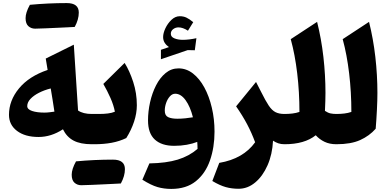

<svg xmlns="http://www.w3.org/2000/svg" viewBox="-20 -933 2499 1242"><path d="M288.1 -480.5 275.9 -554.2 457.5 -644 484.9 -218.3Q517.1 -195.8 573.7 -195.8H574.2V0H573.7Q500.5 0 456.1 -23.4Q411.6 -46.9 387.2 -96.7Q311 -46.9 229.5 -46.9Q142.1 -46.9 90.1 -86.2Q38.1 -125.5 38.1 -190.4Q38.1 -282.7 103 -361.3Q168 -439.9 288.1 -480.5ZM308.1 -360.8Q267.1 -350.6 232.4 -333Q197.8 -315.4 177 -293.2Q156.2 -271 156.2 -246.6Q156.2 -225.6 187.7 -215.1Q219.2 -204.6 267.1 -204.6Q284.2 -204.6 301.3 -206.8Q318.4 -209 332 -210.9Q325.7 -252.9 320.1 -288.1Q314.5 -323.2 308.1 -360.8ZM173.3 -901.9Q292.5 -913.1 412.1 -913.1Q489.7 -913.1 489.7 -851.6Q489.7 -807.1 463.4 -758.8Q442.4 -757.8 416.7 -756.3Q391.1 -754.9 354.7 -753.4Q318.4 -752 275.4 -749.8Q232.4 -747.6 207 -747.6Q181.6 -747.6 163.6 -763.7Q145.5 -779.8 145.5 -815.7Q145.5 -851.6 173.3 -901.9Z M471.7 110.8Q590.8 99.6 710.4 99.6Q788.1 99.6 788.1 161.1Q788.1 205.6 761.7 253.9Q740.7 254.9 715.1 256.3Q689.5 257.8 653.1 259.3Q616.7 260.7 573.7 262.9Q530.8 265.1 505.4 265.1Q480 265.1 461.9 249Q443.8 232.9 443.8 197Q443.8 161.1 471.7 110.8ZM574.2 0Q563.5 0 558.1 -8.1Q552.7 -16.1 552.7 -38.6V-157.2Q552.7 -179.7 558.1 -187.7Q563.5 -195.8 574.2 -195.8H620.6Q651.9 -195.8 677.7 -199Q703.6 -202.1 723.1 -210.4Q715.3 -252.4 694.6 -299.3Q673.8 -346.2 648.4 -390.1L786.1 -525.9Q817.9 -475.6 841.6 -403.1Q865.2 -330.6 865.2 -252.4Q865.2 -200.2 847.2 -145.8Q829.1 -91.3 796.9 -40Q753.4 -19 702.6 -9.5Q651.9 0 590.3 0Z M1087.9 289.1Q1040.5 289.1 999 277.1Q957.5 265.1 900.9 229.5L946.3 124Q1055.7 122.1 1129.4 99.6Q1203.1 77.1 1257.8 30.3Q1257.8 19 1257.3 8.1Q1256.8 -2.9 1255.9 -15.1Q1226.1 -3.4 1188.2 3.4Q1150.4 10.3 1106.9 10.3Q1025.4 10.3 981.4 -30.3Q937.5 -70.8 937.5 -153.8Q937.5 -211.9 950.7 -271.2Q963.9 -330.6 989.3 -380.4Q1014.6 -430.2 1051.3 -460.4Q1087.9 -490.7 1134.8 -490.7Q1185.5 -490.7 1228 -457.8Q1270.5 -424.8 1301.8 -367.4Q1333 -310.1 1350.3 -236.3Q1367.7 -162.6 1367.7 -81.5Q1367.7 21 1338.1 105.2Q1308.6 189.5 1246.8 239.3Q1185.1 289.1 1087.9 289.1ZM1228 -174.3Q1210.9 -242.7 1180.7 -284.7Q1150.4 -326.7 1113.3 -326.7Q1094.2 -326.7 1078.9 -309.6Q1063.5 -292.5 1054.7 -267.3Q1045.9 -242.2 1045.9 -217.3Q1045.9 -185.5 1067.6 -175.3Q1089.4 -165 1127.4 -165Q1151.9 -165 1178.7 -167.7Q1205.6 -170.4 1228 -174.3ZM1085 -714.4Q1085 -694.3 1108.4 -684.8Q1131.8 -675.3 1163.1 -675.3Q1181.6 -675.3 1205.6 -678.2Q1229.5 -681.2 1250.5 -686L1240.2 -607.9L1194.3 -608.9L1021 -549.8V-610.8L1072.8 -628.4Q1055.7 -640.1 1045.4 -656.2Q1035.2 -672.4 1035.2 -693.4Q1035.2 -718.3 1049.8 -749.8Q1064.5 -781.2 1089.1 -804.7Q1113.8 -828.1 1143.1 -828.1Q1166.5 -828.1 1185.5 -819.3Q1204.6 -810.5 1230 -789.6L1195.8 -734.4Q1162.6 -755.9 1134.8 -755.9Q1115.2 -755.9 1100.1 -744.4Q1085 -732.9 1085 -714.4Z M1636.2 -402.8 1668.9 -338.9Q1697.8 -280.8 1718.5 -249.8Q1739.3 -218.8 1762.5 -207.3Q1785.6 -195.8 1819.8 -195.8H1820.3V0H1819.8Q1797.9 0 1780.5 -5.9Q1763.2 -11.7 1746.1 -22.9Q1741.7 65.9 1710.7 136.2Q1679.7 206.5 1630.9 247.3Q1582 288.1 1523.4 288.1Q1479 288.1 1440.4 277.3Q1401.9 266.6 1353.5 237.8L1398.4 120.6Q1553.7 94.2 1630.4 -12.7Q1607.9 -73.7 1578.6 -129.2Q1549.3 -184.6 1507.3 -245.1Z M2031.2 -791.5Q2058.6 -682.6 2072 -564.7Q2085.4 -446.8 2085.4 -332.5Q2085.4 -310.5 2084.5 -279.5Q2083.5 -248.5 2082 -215.8Q2101.6 -202.6 2118.7 -199.2Q2135.7 -195.8 2155.8 -195.8H2156.2V0H2155.8Q2112.3 0 2079.6 -15.6Q2046.9 -31.2 2022.5 -58.1Q1950.2 0 1820.3 0Q1809.6 0 1804.2 -8.1Q1798.8 -16.1 1798.8 -38.6V-157.2Q1798.8 -179.7 1804.2 -187.7Q1809.6 -195.8 1820.3 -195.8Q1846.2 -195.8 1871.1 -198.7Q1896 -201.7 1917 -209Q1917 -336.9 1902.6 -458.3Q1888.2 -579.6 1860.8 -679.7Z M2367.2 -791.5Q2394.5 -682.6 2408 -564.7Q2421.4 -446.8 2421.4 -332.5Q2421.4 -286.1 2418.2 -222.2Q2415 -158.2 2410.2 -100.1Q2369.1 -53.7 2309.6 -26.9Q2250 0 2156.2 0Q2145.5 0 2140.1 -8.1Q2134.8 -16.1 2134.8 -38.6V-157.2Q2134.8 -179.7 2140.1 -187.7Q2145.5 -195.8 2156.2 -195.8Q2182.1 -195.8 2207 -198.7Q2231.9 -201.7 2252.9 -209Q2252.9 -336.9 2238.5 -458.3Q2224.1 -579.6 2196.8 -679.7Z"/></svg>

Font: Pinar DS4 ExtraBold
Style: Regular
Weight: 800
Designer: Amin Abedi
Version: Version 3.000